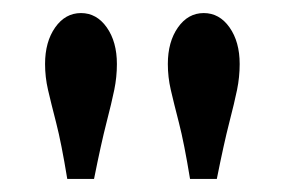

<svg xmlns="http://www.w3.org/2000/svg" viewBox="-20 -774 436 294"><path d="M271 -500Q262 -555 254 -586Q246 -617 241.5 -636.5Q237 -656 237 -676Q237 -710 252.5 -732Q268 -754 292 -754Q316 -754 331.5 -732Q347 -710 347 -676Q347 -656 343 -636.5Q339 -617 331 -586Q323 -555 312 -500ZM83 -500Q74 -555 66 -586Q58 -617 53.5 -636.5Q49 -656 49 -676Q49 -710 64.5 -732Q80 -754 104 -754Q128 -754 143.5 -732Q159 -710 159 -676Q159 -656 155 -636.5Q151 -617 143 -586Q135 -555 124 -500Z"/></svg>

Font: Wittgenstein
Style: Bold
Weight: 700
Designer: Jörg Drees
Foundry: Jörg Drees
Version: Version 1.303; ttfautohint (v1.8.4.7-5d5b)